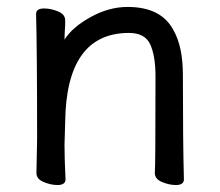

<svg xmlns="http://www.w3.org/2000/svg" viewBox="-20 -511 628 548"><path d="M481.9 17.1Q462.9 17.1 442.4 8.5Q421.9 0 421.9 -17.1Q423.8 -34.2 423.8 -293Q423.8 -351.1 408.9 -384Q394 -417 348.1 -417Q168.9 -417 166 -162.1L164.1 -97.2Q164.1 -59.1 167 1Q167 17.1 144 17.1Q125 17.1 104.5 8.5Q84 0 84 -17.1L85.9 -115.2Q85.9 -364.3 83 -471.2Q83 -487.3 106.9 -486.8Q125 -486.8 145.5 -478.5Q166 -470.2 166 -453.1V-439Q164.1 -411.1 164.1 -397.9Q186 -433.1 238.5 -462.2Q291 -491.2 344.2 -491.2Q440.4 -491.2 475.1 -424.8Q502 -377.9 502 -296.9Q502 -105 504.9 1Q504.9 17.1 481.9 17.1Z"/></svg>

Font: LXGW WenKai Screen R
Style: Regular
Weight: 400
Designer: Fontworks Inc.
Version: Version 1.235;May 31, 2022